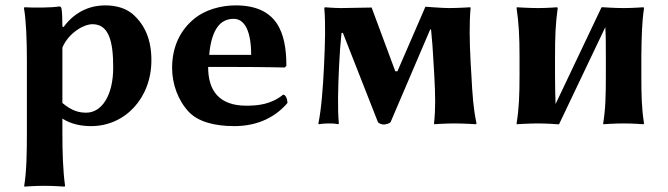

<svg xmlns="http://www.w3.org/2000/svg" viewBox="-20 -459 2485 714"><path d="M216 -358 212 -361C212 -384 211 -417 209 -425C208 -432 206 -435 200 -435C171 -430 106 -430 71 -432L69 -429C77 -386 80 -310 80 -235V32C80 106 79 178 70 232L71 235C71 235 110 232 145 232C179 232 220 235 220 235L222 232C214 175 212 107 212 32V-18C245 3 282 10 319 10C445 10 543 -94 543 -235C543 -310 520 -366 473 -407C449 -427 415 -439 371 -439C328 -439 265 -425 216 -358ZM212 -282C234 -335 290 -369 324 -369C385 -369 401 -305 401 -208C401 -102 357 -40 301 -40C276 -40 249 -45 212 -76Z M1033 -107C987 -70 938 -66 896 -66C847 -66 811 -79 787 -105C765 -129 754 -164 754 -210H854C954 -210 1039 -208 1039 -208L1045 -214C1045 -339 1010 -439 856 -439C801 -439 741 -422 702 -389C653 -349 620 -289 620 -206C620 -147 642 -85 683 -42C717 -7 776 10 851 10C923 10 995 -13 1049 -76C1049 -89 1043 -107 1033 -107ZM758 -255C762 -304 774 -339 789 -359C801 -376 821 -389 849 -389C890 -389 914 -343 914 -255Z M1241 -215C1243 -260 1246 -298 1250 -336L1255 -337L1385 -6C1388 1 1402 4 1406 4C1412 4 1430 1 1433 -6L1580 -350L1583 -349C1587 -311 1590 -270 1592 -229L1595 -179C1599 -105 1600 -54 1594 0L1595 3C1595 3 1635 0 1670 0C1704 0 1750 3 1750 3L1752 0C1740 -57 1737 -104 1733 -179L1730 -229C1726 -304 1725 -375 1730 -429L1729 -432C1729 -432 1683 -429 1649 -429C1626 -429 1562 -434 1562 -434L1458 -194H1450L1362 -431L1248 -429C1224 -429 1188 -432 1188 -432L1186 -429C1191 -372 1189 -299 1185 -215C1181 -131 1175 -53 1164 0L1165 3C1165 3 1182 0 1204 0C1228 0 1238 3 1238 3L1240 0C1235 -57 1237 -131 1241 -215Z M2052 3H2059L2231 -358C2233 -326 2233 -291 2233 -250V-179C2233 -105 2232 -54 2223 0L2224 3C2224 3 2264 0 2299 0C2333 0 2373 3 2373 3L2375 0C2366 -57 2365 -104 2365 -179V-250C2366 -325 2367 -375 2375 -429L2373 -432C2373 -432 2333 -429 2299 -429C2264 -429 2224 -432 2224 -432H2217L2046 -72C2045 -104 2044 -137 2044 -180V-249C2044 -325 2046 -372 2054 -429L2052 -432C2052 -432 2015 -429 1981 -429C1946 -429 1902 -432 1902 -432L1901 -429C1909 -376 1912 -325 1912 -249V-180C1912 -105 1910 -54 1901 0L1902 3C1902 3 1946 0 1981 0C2015 0 2052 3 2052 3Z"/></svg>

Font: Libertinus Sans
Style: Bold
Weight: 700
Designer: Philipp H. Poll, Khaled Hosny
Foundry: Caleb Maclennan
Version: Version 7.050;RELEASE